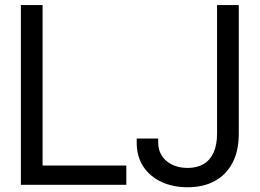

<svg xmlns="http://www.w3.org/2000/svg" viewBox="-20 -748 1051 777"><path d="M64.5 0V-727.5H152.3V-78.1H491.2V0ZM739.3 9.8Q679.7 9.8 633.1 -12Q586.4 -33.7 559.8 -74.2Q533.2 -114.7 533.2 -170.9V-187.5H620.1V-170.9Q620.1 -140.1 635.5 -116.9Q650.9 -93.8 677.7 -81.1Q704.6 -68.4 739.3 -68.4Q777.3 -68.4 804 -84.2Q830.6 -100.1 844.5 -131.1Q858.4 -162.1 858.4 -207V-727.5H946.3V-207Q946.3 -137.7 920.9 -89.1Q895.5 -40.5 849.1 -15.4Q802.7 9.8 739.3 9.8Z"/></svg>

Font: Inter Tight
Style: Regular
Weight: 400
Designer: Rasmus Andersson
Foundry: rsms
Version: Version 3.002